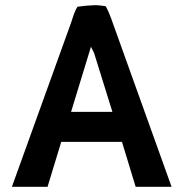

<svg xmlns="http://www.w3.org/2000/svg" viewBox="-20 -723 715 743"><path d="M644 0 410 -652C404 -669 397 -685 389 -699C376 -701 361 -703 347 -703C322 -702 300 -700 280 -697C268 -679 262 -656 255 -635L26 0H164L217 -174H452L505 0ZM255 -290 332 -542 344 -518 415 -290Z"/></svg>

Font: Bluebird
Style: Nrw
Weight: 400
Designer: Jasper
Foundry: Cannot Into Space Fonts
Version: Version 0.98